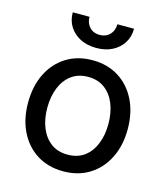

<svg xmlns="http://www.w3.org/2000/svg" viewBox="-111 -821 798 919"><g transform="rotate(15 287.5 -361.5)"><path d="M287.1 11.7Q213.4 11.7 157.7 -22.9Q102.1 -57.6 71.3 -119.6Q40.5 -181.6 40.5 -262.7Q40.5 -344.7 71.3 -407Q102.1 -469.2 157.7 -503.9Q213.4 -538.6 287.1 -538.6Q361.3 -538.6 416.7 -503.9Q472.2 -469.2 503.2 -407Q534.2 -344.7 534.2 -262.7Q534.2 -181.6 503.2 -119.6Q472.2 -57.6 416.7 -22.9Q361.3 11.7 287.1 11.7ZM287.1 -70.8Q336.4 -70.8 370.1 -95.9Q403.8 -121.1 421.1 -164.6Q438.5 -208 438.5 -262.7Q438.5 -318.4 421.1 -361.8Q403.8 -405.3 370.1 -430.7Q336.4 -456.1 287.1 -456.1Q238.3 -456.1 204.6 -430.9Q170.9 -405.8 153.3 -362.1Q135.7 -318.4 135.7 -262.7Q135.7 -207.5 153.3 -164.3Q170.9 -121.1 204.3 -95.9Q237.8 -70.8 287.1 -70.8ZM287.1 -599.6Q242.7 -599.6 208.3 -616.9Q173.8 -634.3 154.5 -664.8Q135.3 -695.3 135.3 -735.4H218.3Q218.3 -704.1 237.3 -684.1Q256.3 -664.1 287.1 -664.1Q317.9 -664.1 337.2 -684.1Q356.4 -704.1 356.4 -735.4H439Q439 -695.3 419.7 -664.8Q400.4 -634.3 366.5 -616.9Q332.5 -599.6 287.1 -599.6Z"/></g></svg>

Font: Inter Cardless Tabular
Style: Regular
Weight: 400
Designer: Rasmus Andersson
Foundry: rsms
Version: Version 4.000;git-4fc901f